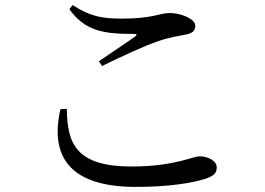

<svg xmlns="http://www.w3.org/2000/svg" viewBox="-20 -727 1040 753"><path d="M252 -691C315 -603 391 -594 504 -594C518 -594 519 -591 509 -583C474 -559 415 -518 368 -487L380 -468C455 -505 546 -547 599 -565C645 -581 677 -585 706 -591C734 -596 746 -606 746 -626C746 -654 687 -676 646 -676C605 -676 581 -654 459 -654C379 -654 333 -663 265 -707ZM242 -300C244 -168 274 -74 496 -74C663 -74 736 -114 763 -114C792 -114 830 -98 830 -71C830 -48 820 -38 786 -26C737 -10 645 6 513 6C247 6 176 -119 217 -299Z"/></svg>

Font: Noto Serif KR Medium
Style: Regular
Weight: 500
Designer: Ryoko NISHIZUKA 西塚涼子 (kana & ideographs); Frank Grießhammer (Latin, Greek & Cyrillic); Wenlong ZHANG 张文龙 (bopomofo); San
Foundry: Adobe
Version: Version 2.001;hotconv 1.1.0;makeotfexe 2.6.0